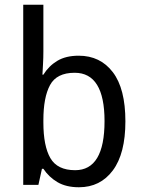

<svg xmlns="http://www.w3.org/2000/svg" viewBox="-20 -780 599 810"><path d="M163 -563Q163 -536 161.5 -510Q160 -484 159 -465H163Q186 -502 222 -523.5Q258 -545 312 -545Q403 -545 456 -475.5Q509 -406 509 -268Q509 -132 456 -61Q403 10 313 10Q259 10 222.5 -11.5Q186 -33 163 -68H157L142 0H78V-760H163ZM295 -473Q219 -473 191 -421Q163 -369 163 -273V-263Q163 -164 192.5 -113Q222 -62 297 -62Q421 -62 421 -269Q421 -473 295 -473Z"/></svg>

Font: Noto Sans Myanmar SemiCondensed
Style: Regular
Weight: 400
Width: 4
Designer: Monotype Design Team
Foundry: Monotype Imaging Inc.
Version: Version 2.107; ttfautohint (v1.8.4.7-5d5b)